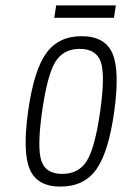

<svg xmlns="http://www.w3.org/2000/svg" viewBox="-20 -681 452 711"><path d="M84 -268Q63 -117 90.5 -53.5Q118 10 204 10Q291 10 336.5 -53.5Q382 -117 403 -268Q424 -419 396.5 -483Q369 -547 282 -547Q196 -547 150.5 -483Q105 -419 84 -268ZM136 -269Q155 -402 184.5 -451Q214 -500 275 -500Q337 -500 353.5 -451Q370 -402 351 -269Q332 -135 302 -86Q272 -37 210 -37Q149 -37 133 -86Q117 -135 136 -269ZM181 -615H402L409 -661H188Z"/></svg>

Font: Secuela Light
Style: Italic
Weight: 300
Italic angle: -8°
Designer: Fernando Haro
Foundry: deFharo
Version: Version 1.708